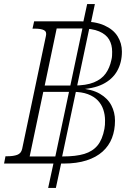

<svg xmlns="http://www.w3.org/2000/svg" viewBox="-65 -810 645 945"><path d="M81 -40H244Q309 -40 350 -52.5Q391 -65 415 -94Q439 -123 449 -176Q451 -186 451.5 -196Q452 -206 452 -217Q452 -245 443.5 -270.5Q435 -296 416.5 -315.5Q398 -335 367.5 -346.5Q337 -358 293 -358H148ZM155 -389H298Q359 -389 397 -404.5Q435 -420 455 -448Q475 -476 483 -514Q486 -525 486.5 -535.5Q487 -546 487 -555Q487 -590 472 -615.5Q457 -641 423 -655.5Q389 -670 332 -670H214ZM172 115 201 -19 205 -29 343 -681V-693L364 -790H402L381 -691L377 -682L239 -31V-20L210 115ZM-45 -5 -38 -41H-27Q1 -41 20 -48Q39 -55 44 -77L161 -633Q166 -654 151.5 -661.5Q137 -669 106 -669H95L103 -705H332Q404 -705 448.5 -685Q493 -665 514 -631Q535 -597 535 -556Q535 -502 511.5 -460.5Q488 -419 440.5 -395.5Q393 -372 318 -370L353 -381L348 -361L327 -375Q388 -371 426.5 -348.5Q465 -326 483 -291.5Q501 -257 501 -216Q501 -169 486 -130.5Q471 -92 440 -64Q409 -36 361 -20.5Q313 -5 248 -5Z"/></svg>

Font: Roboto Serif Thin
Style: Italic
Weight: 250
Italic angle: -10°
Version: Version 1.007